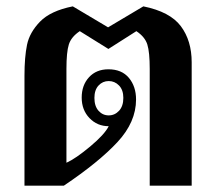

<svg xmlns="http://www.w3.org/2000/svg" viewBox="-20 -584 681 604"><path d="M57 -346Q57 -404 65 -443Q73 -482 106 -516Q139 -550 209 -564L320 -498L431 -564Q515 -547 549 -501.5Q583 -456 583 -388V0H451V-367Q451 -420 443.5 -444Q436 -468 409 -486L321 -430L231 -486Q204 -468 196.5 -444Q189 -420 189 -367V-72Q218 -85 263.5 -123Q309 -161 322 -187Q286 -187 261.5 -212.5Q237 -238 237 -277Q237 -316 260 -341Q283 -366 321 -366Q363 -366 385.5 -339Q408 -312 408 -271Q408 -200 349.5 -137Q291 -74 181 0H57ZM368 -276Q368 -301 354.5 -315Q341 -329 322 -329Q303 -329 290 -315Q277 -301 277 -276Q277 -250 290 -235.5Q303 -221 322 -221Q341 -221 354.5 -235.5Q368 -250 368 -276Z"/></svg>

Font: Trirong SemiBold
Style: Regular
Weight: 600
Designer: Katatrad Team
Foundry: CadsonDemak
Version: Version 1.001